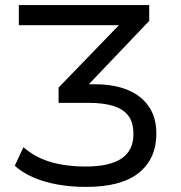

<svg xmlns="http://www.w3.org/2000/svg" viewBox="-20 -725 710 754"><path d="M318 9Q258 9 205.5 -0.5Q153 -10 110.5 -28.5Q68 -47 38 -74L72 -147Q119 -106 180 -88.5Q241 -71 314 -71Q412 -71 458 -103Q504 -135 504 -198Q504 -244 484 -270.5Q464 -297 425 -309Q386 -321 329 -321H210V-381L476 -656L480 -626H54V-705H566V-643L304 -368L285 -394H353Q428 -394 482 -371.5Q536 -349 565 -306Q594 -263 594 -200Q594 -102 525.5 -46.5Q457 9 318 9Z"/></svg>

Font: Nunito Sans 8pt
Style: Regular
Weight: 400
Version: Version 3.101;gftools[0.9.27]